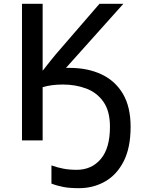

<svg xmlns="http://www.w3.org/2000/svg" viewBox="-20 -734 755 1004"><path d="M325 -379H344Q439 -379 511 -345Q583 -311 623 -243Q663 -175 663 -71Q663 38 627 109Q591 180 529.5 215Q468 250 393 250Q345 250 312.5 244Q280 238 249 226V131Q280 142 311.5 148Q343 154 381 154Q459 154 507 97.5Q555 41 555 -71Q555 -153 521 -201.5Q487 -250 431 -271Q375 -292 309 -292Q279 -292 252 -288.5Q225 -285 203 -278V0H95V-714H203V-364Q224 -391 248 -421Q272 -451 296 -478L500 -714H625Z"/></svg>

Font: Noto Sans Medium
Style: Regular
Weight: 500
Designer: Monotype Design Team
Foundry: Monotype Imaging Inc.
Version: Version 2.007